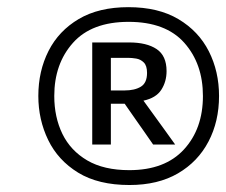

<svg xmlns="http://www.w3.org/2000/svg" viewBox="-20 -766 632 536"><path d="M341.5 -249.5Q254.5 -249.5 198.2 -284Q142 -318.5 114.5 -375.2Q87 -432 87 -498Q87 -567.5 115.5 -623.8Q144 -680 200 -713Q256 -746 338.5 -746Q422 -746 478.2 -712.5Q534.5 -679 563 -622.8Q591.5 -566.5 591.5 -498Q591.5 -427 562 -370.8Q532.5 -314.5 476.8 -282Q421 -249.5 341.5 -249.5ZM341 -291Q440.5 -291 493.5 -348.8Q546.5 -406.5 546.5 -498Q546.5 -588 494.5 -646.5Q442.5 -705 339 -705Q236 -705 183.8 -646.5Q131.5 -588 131.5 -498Q131.5 -439 154.2 -392.2Q177 -345.5 223.5 -318.2Q270 -291 341 -291ZM237.5 -362.5V-647.5H340.5Q389.5 -647.5 417.2 -629Q445 -610.5 445 -567.5Q445 -538 430.2 -515.2Q415.5 -492.5 380.5 -485L409.5 -445Q425 -424 441 -401.5Q457 -379 469 -362.5H407.5Q394.5 -381.5 382.5 -398.5Q370.5 -415.5 359 -432L328 -476.5H289.5V-362.5ZM338.5 -604.5H289.5V-513.5H328Q356 -513.5 373.2 -524Q390.5 -534.5 390.5 -562.5Q390.5 -582.5 381.5 -591.5Q372.5 -600.5 360.2 -602.5Q348 -604.5 338.5 -604.5Z"/></svg>

Font: Commissioner Medium
Style: Italic
Weight: 500
Italic angle: -12°
Designer: Kostas Bartsokas
Foundry: Kostas Bartsokas
Version: Version 1.000; ttfautohint (v1.8.3)